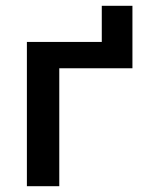

<svg xmlns="http://www.w3.org/2000/svg" viewBox="-20 -644 505 664"><path d="M73 0V-499H370L332 -462V-624H438V-408H109L185 -479V0Z"/></svg>

Font: Wix Madefor Display SemiBold
Style: Regular
Weight: 600
Designer: Dalton Maag Ltd
Foundry: Dalton Maag Ltd
Version: Version 3.100